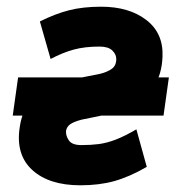

<svg xmlns="http://www.w3.org/2000/svg" viewBox="-20 -542 533 573"><path d="M18 -197 34 -311H484L468 -197ZM220 11Q126 11 76 -35Q26 -81 39 -163Q45 -205 66 -233.5Q87 -262 126 -280.5Q165 -299 225 -311L280 -322Q300 -327 313.5 -336.5Q327 -346 327 -366Q327 -380 315 -391.5Q303 -403 277 -403Q233 -403 200 -394Q167 -385 131 -366L99 -478Q145 -501 186.5 -511.5Q228 -522 282 -522Q365 -522 416.5 -482.5Q468 -443 465 -373Q463 -321 440.5 -286Q418 -251 377 -229.5Q336 -208 278 -196L224 -185Q201 -179 190 -171.5Q179 -164 177 -151Q176 -137 185.5 -123Q195 -109 223 -109Q251 -109 274.5 -112Q298 -115 324.5 -125Q351 -135 387 -156L418 -44Q366 -14 321 -1.5Q276 11 220 11Z"/></svg>

Font: Finlandica
Style: Italic
Weight: 400
Italic angle: -8°
Designer: Niklas Ekholm, Juho Hiilivirta, Jaakko Suomalainen
Foundry: Helsinki Type Studio
Version: Version 1.064